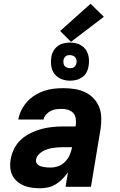

<svg xmlns="http://www.w3.org/2000/svg" viewBox="-20 -1000 640 1028"><path d="M195 8Q172 8 150 5Q128 2 108.5 -6Q89 -14 72.5 -28Q56 -42 46.5 -60.5Q37 -79 35 -101.5Q33 -124 37 -147Q42 -176 56 -204Q70 -232 93 -253Q116 -274 145 -288Q174 -302 202.5 -309.5Q231 -317 260.5 -320Q290 -323 319 -323H384L386 -331Q388 -348 385.5 -365.5Q383 -383 372 -395Q361 -407 344.5 -412Q328 -417 310 -417Q295 -417 280 -415Q265 -413 251.5 -406Q238 -399 227 -387Q216 -375 213 -360H78Q82 -385 94.5 -410Q107 -435 125 -455Q143 -475 167 -490Q191 -505 216.5 -513.5Q242 -522 267.5 -525Q293 -528 319 -528Q349 -528 378.5 -523.5Q408 -519 434 -507Q460 -495 479.5 -475Q499 -455 510 -429Q521 -403 522 -373Q523 -343 519 -313L467 0H331L344 -78Q331 -59 315 -42.5Q299 -26 279.5 -14Q260 -2 238 3Q216 8 195 8ZM251 -103Q272 -103 292.5 -110.5Q313 -118 329 -134.5Q345 -151 353.5 -171Q362 -191 366 -212H320Q306 -212 291.5 -211Q277 -210 263.5 -208Q250 -206 235.5 -201.5Q221 -197 208.5 -190Q196 -183 185.5 -171Q175 -159 173 -145Q171 -137 174.5 -129Q178 -121 184.5 -116.5Q191 -112 199 -109.5Q207 -107 216 -105.5Q225 -104 234 -103.5Q243 -103 251 -103ZM355 -568Q330 -568 308 -577Q286 -586 272 -604Q258 -622 254.5 -646Q251 -670 255 -695Q257 -711 266 -727Q275 -743 289.5 -753.5Q304 -764 321 -768Q338 -772 355 -772Q371 -772 386.5 -768.5Q402 -765 415.5 -756.5Q429 -748 438 -736Q447 -724 451.5 -709Q456 -694 456.5 -678Q457 -662 454 -645Q452 -629 443.5 -613Q435 -597 420 -586.5Q405 -576 388.5 -572Q372 -568 355 -568ZM355 -635Q361 -635 366.5 -636Q372 -637 377 -641Q382 -645 385 -650.5Q388 -656 389 -661Q391 -670 389.5 -678.5Q388 -687 383 -693Q378 -699 370 -702Q362 -705 354 -705Q348 -705 342.5 -704Q337 -703 332 -699Q327 -695 324 -689.5Q321 -684 320 -679Q319 -670 320 -661.5Q321 -653 326 -647Q331 -641 339 -638Q347 -635 355 -635ZM360 -776 302 -834 465 -980 536 -910Z"/></svg>

Font: Iosevka Aile Heavy
Style: Italic
Weight: 900
Italic angle: -9°
Designer: Belleve Invis
Foundry: Belleve Invis
Version: Version 31.1.0; ttfautohint (v1.8.4)